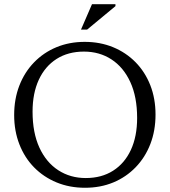

<svg xmlns="http://www.w3.org/2000/svg" viewBox="-20 -878 802 908"><path d="M380.5 -680Q453.5 -680 514.8 -654.8Q576 -629.5 621 -583.8Q666 -538 690.8 -475Q715.5 -412 715.5 -336Q715.5 -260 691 -196.8Q666.5 -133.5 621.5 -87Q576.5 -40.5 515.8 -15.2Q455 10 382 10Q309 10 247.8 -15.2Q186.5 -40.5 141.5 -86.2Q96.5 -132 71.8 -195.2Q47 -258.5 47 -334Q47 -410 71.5 -473.2Q96 -536.5 141 -583Q186 -629.5 247 -654.8Q308 -680 380.5 -680ZM385.5 -36Q460.5 -36 515 -70.8Q569.5 -105.5 599 -169.2Q628.5 -233 628.5 -320Q628.5 -420 596.2 -490Q564 -560 507.2 -597Q450.5 -634 377 -634Q302 -634 247.5 -599.2Q193 -564.5 163.5 -500.8Q134 -437 134 -350Q134 -250.5 166.2 -180.2Q198.5 -110 255.5 -73Q312.5 -36 385.5 -36ZM363 -738 415 -858H526V-849L392 -738Z"/></svg>

Font: Newsreader Text
Style: Regular
Weight: 400
Designer: Hugues Gentile
Foundry: Production Type
Version: Version 1.001